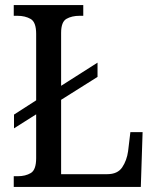

<svg xmlns="http://www.w3.org/2000/svg" viewBox="-20 -734 618 754"><path d="M34 0V-42H50Q80 -42 101 -54.5Q122 -67 122 -113V-285L35 -230V-284L122 -340V-601Q122 -647 100.5 -659.5Q79 -672 48 -672H34V-714H307V-672H293Q262 -672 241 -660Q220 -648 220 -605V-397L363 -488V-432L220 -342V-50H401Q442 -50 460 -77Q478 -104 483 -140L492 -215H540L533 0Z"/></svg>

Font: Noto Serif Tamil SemiCondensed
Style: Italic
Weight: 400
Width: 4
Italic angle: -12°
Designer: Indian Type Foundry, Tom Grace, and the Monotype Design Team
Foundry: Monotype Imaging Inc.
Version: Version 2.003; ttfautohint (v1.8.4.7-5d5b)